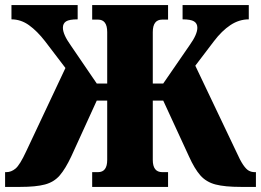

<svg xmlns="http://www.w3.org/2000/svg" viewBox="-20 -734 1025 754"><path d="M0 0V-58H5Q24 -58 41 -72Q58 -86 83 -140L237 -467L157 -572Q126 -612 94 -635Q62 -658 25 -658V-714H285V-658Q252 -658 239.5 -650Q227 -642 227 -625Q227 -599 257 -557L360 -406H401V-608Q401 -657 365 -657H342V-714H640V-657H617Q580 -657 580 -608V-406H621L725 -557Q755 -599 755 -625Q755 -642 742 -650Q729 -658 697 -658V-714H957V-658Q919 -658 885 -635.5Q851 -613 820 -572L747 -476L907 -140Q923 -104 935 -86.5Q947 -69 957.5 -63.5Q968 -58 980 -58H985V0H926Q863 0 826.5 -9.5Q790 -19 767 -45Q744 -71 722 -120L621 -339H580V-106Q580 -58 617 -58H640V0H342V-58H365Q401 -58 401 -106V-339H360L260 -120Q237 -71 214.5 -45Q192 -19 156.5 -9.5Q121 0 59 0Z"/></svg>

Font: Noto Serif Condensed Black
Style: Regular
Weight: 900
Width: 3
Designer: Monotype Design Team
Foundry: Monotype Imaging Inc.
Version: Version 2.015; ttfautohint (v1.8.4.7-5d5b)